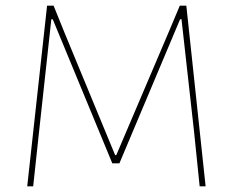

<svg xmlns="http://www.w3.org/2000/svg" viewBox="-20 -657 821 677"><path d="M637 -637 705 0H684L664 -195L620 -589H615L401 -81H376L166 -589H161L118 -195L97 0H76L146 -637H169L209 -538L386 -110H390L577 -549L614 -637Z"/></svg>

Font: Alegreya Sans SC Thin
Style: Regular
Weight: 100
Designer: Juan Pablo del Peral
Foundry: Huerta Tipografica
Version: Version 2.007